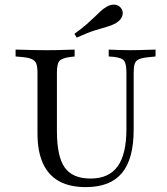

<svg xmlns="http://www.w3.org/2000/svg" viewBox="-20 -781 706 813"><path d="M138.7 -369.4V-472.6Q138.7 -497.6 133.9 -510.9Q129 -524.2 114.9 -530.6Q100.8 -537.1 74.2 -539.5L46 -541.9V-571Q60.5 -571 80.6 -570.2Q100.8 -569.4 124.2 -569Q147.6 -568.5 171 -568.5H179.8H186.3Q207.3 -568.5 227.4 -569Q247.6 -569.4 265.3 -570.2Q283.1 -571 296 -571V-541.9L275.8 -539.5Q241.1 -534.7 231 -522.2Q221 -509.7 221 -472.6V-369.4ZM343.5 11.3Q275.8 11.3 230.2 -13.7Q184.7 -38.7 161.7 -89.5Q138.7 -140.3 138.7 -216.1V-369.4H221V-226.6Q221 -118.5 254 -71.8Q287.1 -25 363.7 -25Q441.1 -25 478.2 -76.6Q515.3 -128.2 515.3 -234.7V-369.4H546V-231.5Q546 -108.1 496.4 -48.4Q446.8 11.3 343.5 11.3ZM515.3 -369.4V-472.6Q515.3 -509.7 506 -523Q496.8 -536.3 460.5 -540.3L440.3 -541.9V-571Q455.6 -570.2 480.6 -569.4Q505.6 -568.5 529.8 -568.5Q550 -568.5 570.2 -569Q590.3 -569.4 608.5 -570.2Q626.6 -571 638.7 -571V-541.9L608.1 -538.7Q582.3 -536.3 568.5 -530.2Q554.8 -524.2 550.4 -510.9Q546 -497.6 546 -472.6V-369.4ZM304.8 -621.8 295.2 -637.9Q325.8 -659.7 346 -677.4Q366.1 -695.2 380.2 -708.9Q394.4 -722.6 406 -733.5Q417.7 -744.4 431.5 -752.4Q450.8 -763.7 468.5 -760.9Q486.3 -758.1 495.2 -742.7Q503.2 -729 497.2 -712.1Q491.1 -695.2 471.8 -683.9Q455.6 -674.2 434.3 -668.1Q412.9 -662.1 381.9 -652.4Q350.8 -642.7 304.8 -621.8Z"/></svg>

Font: Playfair 5pt SemiExpanded Light
Style: Regular
Weight: 400
Version: Version 2.203